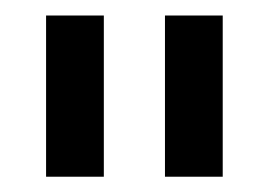

<svg xmlns="http://www.w3.org/2000/svg" viewBox="-20 -715 350 250"><path d="M270 -484.9H194.8V-694.8H270ZM115.2 -484.9H40V-694.8H115.2Z"/></svg>

Font: Horta
Style: Regular
Weight: 600
Width: 3
Version: Version 0.11